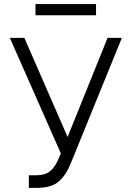

<svg xmlns="http://www.w3.org/2000/svg" viewBox="-20 -913 646 943"><path d="M451.7 -893.1V-837.9H154.3V-893.1ZM121.6 9.8V-52.2H158.2Q201.2 -52.2 225.6 -72Q250 -91.8 266.6 -130.9L278.8 -159.7L28.3 -727.1H99.6L312 -240.2L508.3 -727.1H578.6L327.6 -110.8Q314.9 -80.6 302.5 -61Q290 -41.5 271 -23.9Q252 -6.3 224.4 1.7Q196.8 9.8 159.7 9.8Z"/></svg>

Font: Interop Light
Style: Regular
Weight: 300
Designer: Rasmus Andersson, Google, Jang Haemin
Foundry: jhaemin
Version: Version 1.007